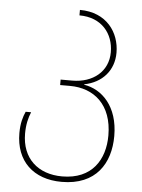

<svg xmlns="http://www.w3.org/2000/svg" viewBox="-55 -581 645 875"><g transform="rotate(5 267.5 -144.0)"><path d="M260 250C417 250 481 146 481 21C481 -115 406 -187 324 -200V-202C406 -218 458 -277 458 -358C458 -450 398 -538 275 -538V-513C377 -513 432 -443 432 -358C432 -270 363 -214 268 -214H215V-189H260C371 -189 454 -119 454 21C454 131 397 225 260 225C150 225 75 159 75 45C75 4 83 -28 94 -54H69C58 -29 49 0 49 45C49 173 130 250 260 250Z"/></g></svg>

Font: Noto Sans Georgian Thin
Style: Regular
Weight: 100
Designer: Monotype Design Team, Akaki Razmadze
Foundry: Google LLC
Version: Version 2.005